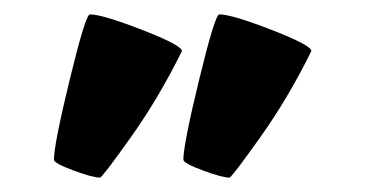

<svg xmlns="http://www.w3.org/2000/svg" viewBox="-20 -732 508 267"><path d="M119 -485Q109 -485 82 -495Q55 -505 55 -510Q55 -531 77 -621.5Q99 -712 105 -712Q122 -712 177.5 -690.5Q233 -669 233 -661Q201 -596 161.5 -540.5Q122 -485 119 -485ZM299 -485Q289 -485 262 -495Q235 -505 235 -510Q235 -531 257 -621.5Q279 -712 285 -712Q302 -712 357.5 -690.5Q413 -669 413 -661Q381 -596 341.5 -540.5Q302 -485 299 -485Z"/></svg>

Font: Germania One
Style: Regular
Weight: 400
Designer: John Vargas Beltran
Foundry: John Vargas Beltran
Version: Version 1.001